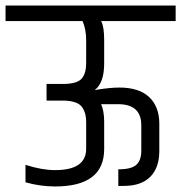

<svg xmlns="http://www.w3.org/2000/svg" viewBox="-44 -670 654 693"><path d="M267 -525Q267 -564 254 -594H-24V-650H590V-594H321Q332 -574 332 -526V-441Q332 -371 298 -345Q352 -354 387 -354Q458 -354 494.5 -319.5Q531 -285 531 -223V-125Q531 -65 498.5 -32Q466 1 403 1H383V-59H390Q433 -60 449.5 -76.5Q466 -93 466 -126V-218Q466 -294 382 -294H321Q332 -269 332 -231V-132Q332 3 155 3Q101 3 48 -12V-75Q107 -56 155 -56Q267 -56 267 -133V-229Q267 -265 250.5 -285.5Q234 -306 185 -307H124V-367H187Q236 -368 251.5 -387Q267 -406 267 -442Z"/></svg>

Font: Khand
Style: Regular
Weight: 400
Designer: Devanagari: Sanchit Sawaria, Jyotish Sonowal; Latin: Satya Rajpurohit
Foundry: Indian Type Foundry
Version: Version 1.101;PS 1.0;hotconv 1.0.78;makeotf.lib2.5.61930; tt